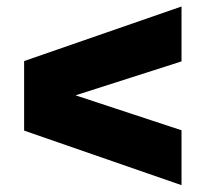

<svg xmlns="http://www.w3.org/2000/svg" viewBox="-20 -668 618 577"><path d="M525.5 -111.5 52.5 -275.5V-484.5L525.5 -648.5V-483.5L207 -381.5L525.5 -276.5Z"/></svg>

Font: Encode Sans SemiExpanded SemiExpanded Black
Style: Regular
Weight: 900
Width: 6
Designer: Multiple Designers
Foundry: Impallari Type
Version: Version 3.000; ttfautohint (v1.8.3) -l 8 -r 50 -G 200 -x 14 